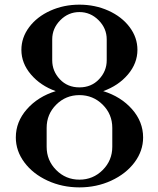

<svg xmlns="http://www.w3.org/2000/svg" viewBox="-20 -792 678 824"><path d="M422.9 -400.9Q499 -377.4 546.6 -323.5Q594.2 -269.5 594.2 -202.1Q594.2 -144.5 557.4 -95.2Q520.5 -45.9 457.5 -16.8Q394.5 12.2 320.8 12.2Q247.1 12.2 184.1 -16.8Q121.1 -45.9 84.5 -95.2Q47.9 -144.5 47.9 -202.1Q47.9 -269.5 95.5 -323.5Q143.1 -377.4 219.2 -400.9Q153.8 -424.3 112.8 -472.4Q71.8 -520.5 71.8 -578.1Q71.8 -630.9 105.2 -675.5Q138.7 -720.2 196 -746.1Q253.4 -772 320.8 -772Q388.2 -772 445.6 -746.1Q502.9 -720.2 536.4 -675.5Q569.8 -630.9 569.8 -578.1Q569.8 -520.5 529.1 -472.4Q488.3 -424.3 422.9 -400.9ZM180.2 -162.1Q180.2 -103.5 221.2 -62.3Q262.2 -21 320.8 -21Q379.4 -21 420.7 -62.3Q461.9 -103.5 461.9 -162.1V-243.2Q461.9 -301.8 420.7 -342.8Q379.4 -383.8 320.8 -383.8Q262.2 -383.8 221.2 -342.8Q180.2 -301.8 180.2 -243.2ZM204.1 -533.2Q204.1 -486.8 236.8 -451.9Q269.5 -417 320.8 -417Q372.1 -417 405 -451.9Q438 -486.8 438 -533.2V-623Q438 -670.4 403.1 -705.3Q368.2 -740.2 320.8 -740.2Q273.4 -740.2 238.8 -705.3Q204.1 -670.4 204.1 -623Z"/></svg>

Font: Fin Serif Display
Style: Italic
Weight: 400
Designer: J. Blake Harris
Version: Version 1.006;FEAKit 1.0